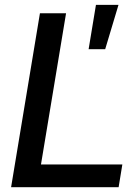

<svg xmlns="http://www.w3.org/2000/svg" viewBox="-20 -783 587 803"><path d="M26.4 0 147 -727.5H256.3L151.4 -95.2H491.7L476.1 0ZM350.6 -577.1 381.3 -762.7H475.6L419.9 -577.1Z"/></svg>

Font: Inter 28pt Medium
Style: Italic
Weight: 500
Italic angle: -9.3988°
Designer: Rasmus Andersson
Foundry: rsms
Version: Version 4.001;git-66647c0bb